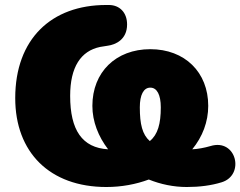

<svg xmlns="http://www.w3.org/2000/svg" viewBox="-20 -737 963 769"><path d="M406 12C467 12 525 1 576 -18C623 1 675 12 728 12C779 12 826 6 868 -7C962 -36 927 -184 823 -152C799 -145 772 -140 750 -139C791 -189 814 -249 814 -313C814 -448 720 -540 582 -540C444 -540 350 -448 350 -313C350 -250 374 -190 413 -139C309 -145 261 -216 261 -353C261 -469 304 -533 381 -549L412 -554C442 -558 489 -578 489 -639C489 -687 459 -717 416 -717H405C186 -717 41 -581 41 -344C41 -127 179 12 406 12ZM540 -307C540 -357 555 -386 582 -386C609 -386 624 -357 624 -307C624 -241 612 -198 580 -172C550 -198 540 -240 540 -307Z"/></svg>

Font: SN Pro Black
Style: Regular
Weight: 900
Designer: Tobias Whetton
Foundry: Supernotes
Version: Version 1.001;Glyphs 3.2 (3249)